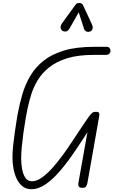

<svg xmlns="http://www.w3.org/2000/svg" viewBox="-20 -1304 787 1333"><path d="M197.5 9.5Q162 9.5 137 -10Q112 -29.5 96.5 -61.5Q81 -93.5 73.8 -132.5Q66.5 -171.5 66.5 -210.5Q66.5 -246 71.2 -292Q76 -338 82.5 -383.5Q89 -429 94.5 -463Q100 -497 102 -508.5Q115 -580.5 135.2 -649.5Q155.5 -718.5 190.8 -778Q226 -837.5 283 -882.8Q340 -928 425.8 -953.5Q511.5 -979 634 -979H722.5Q733 -979 740 -971Q747 -963 747 -952Q747 -939.5 738.8 -931.2Q730.5 -923 716 -923H631Q522.5 -923 447 -899.8Q371.5 -876.5 322 -837Q272.5 -797.5 242.8 -748.8Q213 -700 197 -648.5Q181 -597 171 -549.5Q165 -519 157.2 -475.5Q149.5 -432 142.8 -383Q136 -334 131.5 -287.2Q127 -240.5 127 -203Q127 -168 133.2 -131.5Q139.5 -95 155.8 -70.2Q172 -45.5 202.5 -45.5Q235 -45.5 272.2 -72.2Q309.5 -99 346.8 -141.2Q384 -183.5 418.2 -230.8Q452.5 -278 480 -320Q507.5 -362 524.5 -387.5Q562.5 -444 582.2 -473.2Q602 -502.5 614.5 -515.5Q622 -523 628.8 -525.2Q635.5 -527.5 648 -527.5Q663.5 -527.5 667.5 -520.2Q671.5 -513 668.5 -495.5L587 -34.5Q585 -22 578 -10.5Q571 1 549 0Q530.5 -1 526.2 -10.2Q522 -19.5 524 -32L587 -386Q542.5 -316.5 495 -246.8Q447.5 -177 398.2 -119Q349 -61 298.5 -25.8Q248 9.5 197.5 9.5ZM604.5 -1085Q589.5 -1080 578 -1086.2Q566.5 -1092.5 562.5 -1106.5L526.5 -1218.5L463.5 -1107.5Q451 -1086 435.8 -1085.2Q420.5 -1084.5 411 -1092Q400 -1102.5 400.5 -1115.5Q401 -1128.5 409 -1140L502 -1268Q510.5 -1280.5 518.8 -1282Q527 -1283.5 534.5 -1283.5Q539 -1283.5 546.5 -1279Q554 -1274.5 557.5 -1266L617 -1137.5Q627.5 -1114.5 621.8 -1101.5Q616 -1088.5 604.5 -1085Z"/></svg>

Font: Edu QLD Hand
Style: Regular
Weight: 400
Designer: Tina and Corey Anderson, Eben Sorkin
Foundry: Sorkin Type Co.
Version: Version 2.000